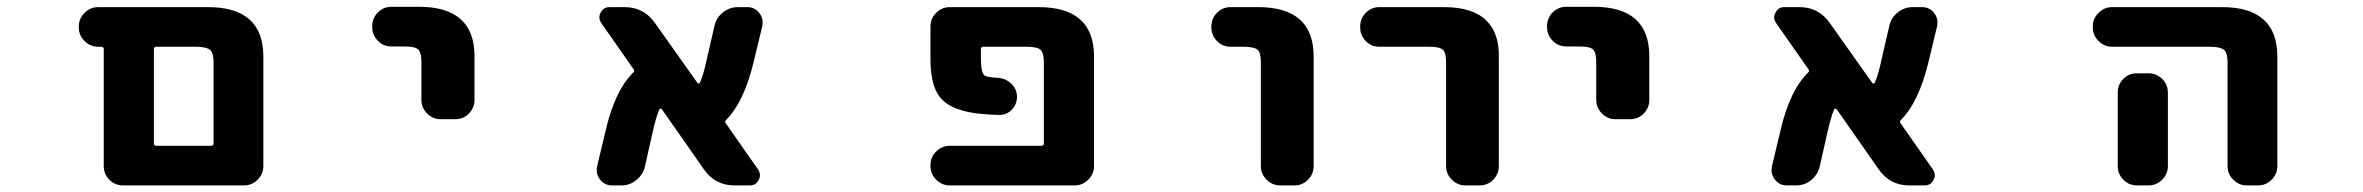

<svg xmlns="http://www.w3.org/2000/svg" viewBox="-20 -570 7040 572"><path d="M346.7 -17.6Q322.3 -17.6 305.7 -34.7Q289.1 -51.8 289.1 -75.2V-423.8Q289.1 -430.7 281.2 -430.7H272.5Q249 -430.7 231.9 -447.8Q214.8 -464.8 214.8 -488.3V-491.2Q214.8 -514.6 231.9 -531.7Q249 -548.8 272.5 -548.8H599.6Q764.6 -548.8 764.6 -401.4V-75.2Q764.6 -51.8 747.6 -34.7Q730.5 -17.6 707 -17.6ZM609.4 -135.7Q616.2 -135.7 616.2 -142.6V-384.8Q616.2 -412.1 606.4 -420.9Q594.7 -430.7 564.5 -430.7H445.3Q438.5 -430.7 438.5 -423.8V-142.6Q438.5 -135.7 445.3 -135.7Z M1293 -214.8Q1269.5 -214.8 1252.4 -231.9Q1235.4 -249 1235.4 -272.5V-385.7Q1235.4 -414.1 1225.6 -422.9Q1215.8 -431.6 1185.5 -431.6H1146.5Q1122.1 -431.6 1105.5 -448.7Q1088.9 -465.8 1088.9 -489.3V-492.2Q1088.9 -515.6 1105.5 -532.7Q1122.1 -549.8 1146.5 -549.8H1228.5Q1393.6 -549.8 1393.6 -402.3V-272.5Q1393.6 -249 1377 -231.9Q1360.4 -214.8 1335.9 -214.8Z M2168 -17.6Q2110.4 -17.6 2077.1 -65.4L1952.1 -244.1Q1950.2 -246.1 1947.8 -246.1Q1945.3 -246.1 1944.3 -244.1Q1934.6 -222.7 1923.8 -173.8L1901.4 -74.2Q1895.5 -49.8 1876 -33.7Q1856.4 -17.6 1831.1 -17.6H1803.7Q1781.2 -17.6 1767.6 -35.2Q1757.8 -47.9 1757.8 -62.5Q1757.8 -68.4 1758.8 -74.2L1785.2 -184.6Q1812.5 -300.8 1866.2 -353.5Q1872.1 -358.4 1867.2 -364.3L1771.5 -501Q1765.6 -509.8 1765.6 -518.6Q1765.6 -525.4 1769.5 -532.2Q1777.3 -548.8 1795.9 -548.8H1840.8Q1898.4 -548.8 1931.6 -501L2057.6 -323.2Q2059.6 -321.3 2062 -321.3Q2064.5 -321.3 2065.4 -324.2Q2075.2 -344.7 2085.9 -394.5L2108.4 -492.2Q2113.3 -516.6 2133.3 -532.7Q2153.3 -548.8 2178.7 -548.8H2206.1Q2228.5 -548.8 2242.2 -531.2Q2252 -518.6 2252 -503.9Q2252 -498 2251 -492.2L2224.6 -382.8Q2196.3 -266.6 2143.6 -212.9Q2137.7 -208 2142.6 -202.1L2238.3 -65.4Q2244.1 -56.6 2244.1 -47.9Q2244.1 -41 2240.2 -34.2Q2232.4 -17.6 2213.9 -17.6Z M2809.6 -17.6Q2786.1 -17.6 2769 -34.7Q2752 -51.8 2752 -75.2V-78.1Q2752 -101.6 2769 -118.7Q2786.1 -135.7 2809.6 -135.7H3082Q3089.8 -135.7 3089.8 -142.6V-384.8Q3089.8 -412.1 3080.1 -421.4Q3070.3 -430.7 3039.1 -430.7H2910.2Q2902.3 -430.7 2902.3 -423.8V-396.5Q2902.3 -351.6 2914.1 -344.7Q2920.9 -339.8 2955.1 -337.9Q2977.5 -335.9 2993.7 -319.8Q3009.8 -303.7 3009.8 -281.2Q3009.8 -258.8 2993.2 -242.2Q2978.5 -227.5 2957 -227.5Q2956.1 -227.5 2955.1 -227.5Q2883.8 -229.5 2845.7 -241.2Q2793 -255.9 2772.5 -292Q2752 -327.1 2752 -396.5V-491.2Q2752 -514.6 2769 -531.7Q2786.1 -548.8 2809.6 -548.8H3074.2Q3239.3 -548.8 3239.3 -401.4V-75.2Q3239.3 -51.8 3222.2 -34.7Q3205.1 -17.6 3181.6 -17.6Z M3793.9 -17.6Q3770.5 -17.6 3753.4 -34.7Q3736.3 -51.8 3736.3 -75.2V-384.8Q3736.3 -413.1 3726.6 -421.9Q3715.8 -430.7 3685.5 -430.7H3646.5Q3622.1 -430.7 3605.5 -447.8Q3588.9 -464.8 3588.9 -488.3V-491.2Q3588.9 -514.6 3605.5 -531.7Q3622.1 -548.8 3646.5 -548.8H3728.5Q3893.6 -548.8 3893.6 -401.4V-75.2Q3893.6 -51.8 3877 -34.7Q3860.4 -17.6 3835.9 -17.6Z M4345.7 -17.6Q4322.3 -17.6 4305.2 -34.7Q4288.1 -51.8 4288.1 -75.2V-384.8Q4288.1 -413.1 4278.3 -421.9Q4268.6 -430.7 4239.3 -430.7H4089.8Q4065.4 -430.7 4048.8 -447.8Q4032.2 -464.8 4032.2 -488.3V-491.2Q4032.2 -514.6 4048.8 -531.7Q4065.4 -548.8 4089.8 -548.8H4282.2Q4368.2 -548.8 4409.2 -507.8Q4446.3 -470.7 4445.3 -400.4V-75.2Q4445.3 -51.8 4428.7 -34.7Q4412.1 -17.6 4387.7 -17.6Z M4793 -214.8Q4769.5 -214.8 4752.4 -231.9Q4735.4 -249 4735.4 -272.5V-385.7Q4735.4 -414.1 4725.6 -422.9Q4715.8 -431.6 4685.5 -431.6H4646.5Q4622.1 -431.6 4605.5 -448.7Q4588.9 -465.8 4588.9 -489.3V-492.2Q4588.9 -515.6 4605.5 -532.7Q4622.1 -549.8 4646.5 -549.8H4728.5Q4893.6 -549.8 4893.6 -402.3V-272.5Q4893.6 -249 4877 -231.9Q4860.4 -214.8 4835.9 -214.8Z M5668 -17.6Q5610.4 -17.6 5577.1 -65.4L5452.1 -244.1Q5450.2 -246.1 5447.8 -246.1Q5445.3 -246.1 5444.3 -244.1Q5434.6 -222.7 5423.8 -173.8L5401.4 -74.2Q5395.5 -49.8 5376 -33.7Q5356.4 -17.6 5331.1 -17.6H5303.7Q5281.2 -17.6 5267.6 -35.2Q5257.8 -47.9 5257.8 -62.5Q5257.8 -68.4 5258.8 -74.2L5285.2 -184.6Q5312.5 -300.8 5366.2 -353.5Q5372.1 -358.4 5367.2 -364.3L5271.5 -501Q5265.6 -509.8 5265.6 -518.6Q5265.6 -525.4 5269.5 -532.2Q5277.3 -548.8 5295.9 -548.8H5340.8Q5398.4 -548.8 5431.6 -501L5557.6 -323.2Q5559.6 -321.3 5562 -321.3Q5564.5 -321.3 5565.4 -324.2Q5575.2 -344.7 5585.9 -394.5L5608.4 -492.2Q5613.3 -516.6 5633.3 -532.7Q5653.3 -548.8 5678.7 -548.8H5706.1Q5728.5 -548.8 5742.2 -531.2Q5752 -518.6 5752 -503.9Q5752 -498 5751 -492.2L5724.6 -382.8Q5696.3 -266.6 5643.6 -212.9Q5637.7 -208 5642.6 -202.1L5738.3 -65.4Q5744.1 -56.6 5744.1 -47.9Q5744.1 -41 5740.2 -34.2Q5732.4 -17.6 5713.9 -17.6Z M6673.8 -17.6Q6650.4 -17.6 6633.3 -34.7Q6616.2 -51.8 6616.2 -75.2V-384.8Q6616.2 -412.1 6606.4 -420.9Q6594.7 -430.7 6564.5 -430.7H6272.5Q6249 -430.7 6231.9 -447.8Q6214.8 -464.8 6214.8 -488.3V-491.2Q6214.8 -514.6 6231.9 -531.7Q6249 -548.8 6272.5 -548.8H6599.6Q6764.6 -548.8 6764.6 -401.4V-75.2Q6764.6 -51.8 6747.6 -34.7Q6730.5 -17.6 6707 -17.6ZM6346.7 -17.6Q6322.3 -17.6 6305.7 -34.7Q6289.1 -51.8 6289.1 -75.2V-293.9Q6289.1 -318.4 6305.7 -335Q6322.3 -351.6 6346.7 -351.6H6380.9Q6404.3 -351.6 6421.4 -335Q6438.5 -318.4 6438.5 -293.9V-75.2Q6438.5 -51.8 6421.4 -34.7Q6404.3 -17.6 6380.9 -17.6Z"/></svg>

Font: Rounded Mgen+ 1mn bold
Style: Bold
Weight: 700
Designer: [Source Han Sans]
Ryoko NISHIZUKA  (kana & ideographs); Paul D. Hunt (Latin, Greek & Cyrillic); Wenlong ZHANG  (bopomofo
Version: Version 1.059.20150602